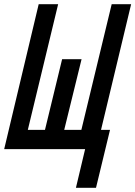

<svg xmlns="http://www.w3.org/2000/svg" viewBox="-28 -713 647 918"><path d="M335 185 379 0H-8L157 -693H250L105 -92H187L269 -430H362L279 -92H361L506 -693H599L455 -92H498L431 185Z"/></svg>

Font: Ubuntu Sans Mono Medium
Style: Italic
Weight: 500
Italic angle: -13.5°
Monospace: yes
Designer: Dalton Maag Ltd
Foundry: Dalton Maag Ltd
Version: Version 1.006